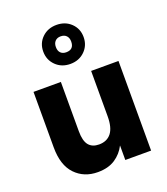

<svg xmlns="http://www.w3.org/2000/svg" viewBox="-136 -825 811 930"><g transform="rotate(-20 270.0 -359.5)"><path d="M209 10Q138 10 93 -37Q48 -84 48 -176V-462H189V-208Q189 -158 207 -136Q225 -114 260 -114Q301 -114 323 -142Q345 -170 345 -228V-462H486V0H353V-75Q334 -37 298.5 -13.5Q263 10 209 10ZM263 -528Q218 -528 188.5 -557Q159 -586 159 -629Q159 -672 188.5 -700.5Q218 -729 263 -729Q308 -729 337.5 -700.5Q367 -672 367 -629Q367 -586 337.5 -557Q308 -528 263 -528ZM263 -588Q303 -588 303 -629Q303 -648 292.5 -659Q282 -670 263 -670Q245 -670 234.5 -659Q224 -648 224 -629Q224 -609 234.5 -598.5Q245 -588 263 -588Z"/></g></svg>

Font: Tilda Sans Extra Bold
Style: Regular
Weight: 800
Designer: ParaType Ltd
Foundry: ParaType Ltd
Version: Version 1.009